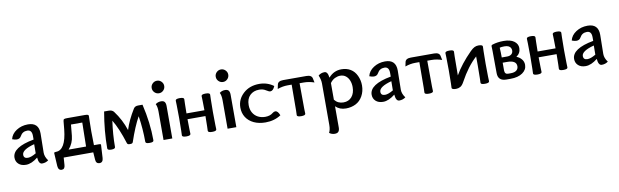

<svg xmlns="http://www.w3.org/2000/svg" viewBox="-51 -1246 6770 2099"><g transform="rotate(-10 3333.5 -196.5)"><path d="M184.1 -65.9Q220.2 -65.9 275.9 -99.1L276.9 -200.7Q138.2 -163.6 138.2 -106.9Q138.2 -65.9 184.1 -65.9ZM326.7 22.5Q289.1 22.5 283.2 -50.8Q212.9 5.9 150.9 5.9Q99.1 5.9 69.1 -21.5Q39.1 -48.8 39.1 -91.8Q39.1 -207.5 279.3 -251.5V-292Q279.3 -359.9 228 -359.9Q173.8 -359.9 148.9 -313Q133.8 -284.2 99.6 -284.2Q78.1 -284.2 48.8 -295.9Q62 -353 117.9 -389.4Q173.8 -425.8 246.1 -425.8Q366.2 -425.8 366.2 -304.2L362.8 -90.8Q362.8 -45.9 397 -0.5Q366.7 22.5 326.7 22.5Z M945.8 127.4Q906.2 127.4 903.3 82L897.5 -0.5H569.3L563.5 82Q560.5 127.4 525.9 127.4Q487.8 127.4 483.9 78.6Q475.6 -57.6 475.6 -66.9Q475.6 -76.7 497.6 -76.7Q605.5 -76.7 628.4 -303.7L636.7 -391.1Q638.2 -409.7 646.7 -414.1Q655.3 -418.5 680.7 -418.5H877Q902.8 -418.5 911.1 -414.1Q919.4 -409.7 919.4 -401.9Q919.4 -385.7 917.7 -338.4Q916 -291 916 -231.9Q916 -141.6 918.5 -76.7H978.5Q995.6 -76.7 995.6 -66.9Q995.6 -57.6 987.3 78.6Q983.9 127.4 945.8 127.4ZM831.1 -76.7Q833.5 -143.1 833.5 -212.4Q833.5 -275.4 835.9 -342.3H710.4L698.7 -219.7Q690.9 -137.7 637.2 -76.7Z M1522.5 4.9Q1498.5 4.9 1488 -0.2Q1477.5 -5.4 1477.5 -16.6Q1477.5 -158.7 1455.1 -303.2Q1398.4 -201.7 1342.3 -35.6Q1336.9 -20 1315.9 -20H1302.7Q1281.7 -20 1276.9 -35.6Q1222.2 -209.5 1163.1 -305.2Q1141.6 -156.2 1141.6 -16.6Q1141.6 4.4 1098.1 4.4Q1055.2 4.4 1055.2 -16.6Q1055.2 -209.5 1091.8 -419.9H1143.1Q1181.2 -419.9 1199.2 -396Q1274.9 -295.4 1314.5 -174.3Q1346.7 -279.3 1418.9 -395.5Q1434.1 -419.9 1469.7 -419.9H1518.1Q1567.9 -209.5 1567.9 -16.6Q1567.9 -5.4 1557.4 -0.2Q1546.9 4.9 1522.5 4.9Z M1718.3 -511.7Q1689.5 -511.7 1668.9 -532.2Q1648.4 -552.7 1648.4 -581.5Q1648.4 -609.9 1668.9 -630.4Q1689.5 -650.9 1718.3 -650.9Q1746.6 -650.9 1767.1 -630.4Q1787.6 -609.9 1787.6 -581.5Q1787.6 -552.7 1767.1 -532.2Q1746.6 -511.7 1718.3 -511.7ZM1774.9 0H1677.7V-315.4Q1677.7 -371.6 1661.6 -400.4Q1687.5 -421.4 1723.1 -421.4Q1751.5 -421.4 1763.2 -406Q1774.9 -390.6 1774.9 -359.9Z M2218.3 4.9Q2170.9 4.9 2170.9 -15.1Q2170.9 -27.8 2172.6 -66.2Q2174.3 -104.5 2174.3 -178.2H1975.1Q1975.1 -104.5 1976.8 -66.2Q1978.5 -27.8 1978.5 -15.1Q1978.5 4.9 1931.2 4.9Q1883.8 4.9 1883.8 -15.1Q1883.8 -27.8 1885.5 -66.2Q1887.2 -104.5 1887.2 -208Q1887.2 -311 1885.5 -349.1Q1883.8 -387.2 1883.8 -400.4Q1883.8 -420.4 1931.2 -420.4Q1978.5 -420.4 1978.5 -400.4Q1978.5 -387.2 1976.8 -349.1Q1975.1 -311 1975.1 -242.7H2174.3Q2174.3 -311 2172.6 -349.1Q2170.9 -387.2 2170.9 -400.4Q2170.9 -420.4 2218.3 -420.4Q2265.6 -420.4 2265.6 -400.4Q2265.6 -387.2 2263.9 -349.1Q2262.2 -311 2262.2 -208Q2262.2 -104.5 2263.9 -66.2Q2265.6 -27.8 2265.6 -15.1Q2265.6 4.9 2218.3 4.9Z M2429.2 -511.7Q2400.4 -511.7 2379.9 -532.2Q2359.4 -552.7 2359.4 -581.5Q2359.4 -609.9 2379.9 -630.4Q2400.4 -650.9 2429.2 -650.9Q2457.5 -650.9 2478 -630.4Q2498.5 -609.9 2498.5 -581.5Q2498.5 -552.7 2478 -532.2Q2457.5 -511.7 2429.2 -511.7ZM2485.8 0H2388.7V-315.4Q2388.7 -371.6 2372.6 -400.4Q2398.4 -421.4 2434.1 -421.4Q2462.4 -421.4 2474.1 -406Q2485.8 -390.6 2485.8 -359.9Z M2810.5 4.4Q2736.8 4.4 2681.4 -21.7Q2626 -47.9 2595.9 -94.7Q2565.9 -141.6 2565.9 -202.6Q2565.9 -293.9 2635.7 -358.2Q2705.6 -422.4 2814 -422.4Q2902.8 -422.4 2972.2 -371.1Q2951.2 -320.8 2920.4 -320.8Q2904.8 -320.8 2874.8 -340.6Q2844.7 -360.4 2801.8 -360.4Q2738.3 -360.4 2699.2 -321.8Q2660.2 -283.2 2660.2 -213.9Q2660.2 -164.6 2680.7 -129.2Q2701.2 -93.8 2736.8 -75Q2772.5 -56.2 2817.4 -56.2Q2871.1 -56.2 2903.8 -84Q2919.4 -96.7 2934.1 -96.7Q2962.9 -96.7 2982.4 -44.4Q2908.2 4.4 2810.5 4.4Z M3206.1 4.9Q3158.7 4.9 3158.7 -15.1Q3158.7 -27.8 3160.4 -66.2Q3162.1 -104.5 3162.1 -353H3115.7Q3061.5 -353 3003.9 -332.5L3013.7 -379.4Q3021.5 -418 3079.1 -418H3336.9Q3394.5 -418 3402.3 -379.4L3412.1 -333Q3352.5 -353 3297.4 -353H3250Q3250 -104.5 3251.7 -66.2Q3253.4 -27.8 3253.4 -15.1Q3253.4 4.9 3206.1 4.9Z M3687 -63Q3745.6 -63 3779.8 -103.5Q3814 -144 3814 -210.9Q3814 -251.5 3800.8 -284.4Q3787.6 -317.4 3762.2 -337.2Q3736.8 -356.9 3700.7 -356.9Q3672.9 -356.9 3642.6 -343Q3612.3 -329.1 3587.9 -295.4V-110.4Q3625 -63 3687 -63ZM3534.7 258.3Q3499 258.3 3473.1 237.3Q3490.7 206.5 3490.7 152.3V-307.1Q3490.7 -351.1 3469.7 -399.4Q3499 -424.8 3538.6 -424.8Q3574.7 -424.8 3582 -357.4H3583.5Q3641.1 -423.8 3726.1 -423.8Q3783.7 -423.8 3826.9 -397.7Q3870.1 -371.6 3894 -320.3Q3918 -269 3918 -211.4Q3918 -146 3888.9 -94Q3859.9 -42 3811 -17.6Q3762.2 6.8 3702.6 6.8Q3632.8 6.8 3587.9 -37.6V196.8Q3587.9 227.5 3575.4 242.9Q3563 258.3 3534.7 258.3Z M4148.9 -65.9Q4185.1 -65.9 4240.7 -99.1L4241.7 -200.7Q4103 -163.6 4103 -106.9Q4103 -65.9 4148.9 -65.9ZM4291.5 22.5Q4253.9 22.5 4248 -50.8Q4177.7 5.9 4115.7 5.9Q4064 5.9 4033.9 -21.5Q4003.9 -48.8 4003.9 -91.8Q4003.9 -207.5 4244.1 -251.5V-292Q4244.1 -359.9 4192.9 -359.9Q4138.7 -359.9 4113.8 -313Q4098.6 -284.2 4064.5 -284.2Q4043 -284.2 4013.7 -295.9Q4026.9 -353 4082.8 -389.4Q4138.7 -425.8 4210.9 -425.8Q4331.1 -425.8 4331.1 -304.2L4327.6 -90.8Q4327.6 -45.9 4361.8 -0.5Q4331.5 22.5 4291.5 22.5Z M4623.5 4.9Q4576.2 4.9 4576.2 -15.1Q4576.2 -27.8 4577.9 -66.2Q4579.6 -104.5 4579.6 -353H4533.2Q4479 -353 4421.4 -332.5L4431.2 -379.4Q4439 -418 4496.6 -418H4754.4Q4812 -418 4819.8 -379.4L4829.6 -333Q4770 -353 4714.8 -353H4667.5Q4667.5 -104.5 4669.2 -66.2Q4670.9 -27.8 4670.9 -15.1Q4670.9 4.9 4623.5 4.9Z M5246.1 4.9Q5220.2 4.9 5209.5 0Q5198.7 -4.9 5198.7 -15.1Q5198.7 -27.8 5200.4 -66.2Q5202.1 -104.5 5202.1 -208Q5202.1 -292 5201.7 -306.2Q5100.1 -214.4 5015.6 -58.6Q4995.1 -20 4972.9 -7.6Q4950.7 4.9 4924.8 4.9Q4877.4 4.9 4877.4 -15.1Q4877.4 -27.8 4879.2 -66.2Q4880.9 -104.5 4880.9 -208Q4880.9 -311 4879.2 -349.1Q4877.4 -387.2 4877.4 -400.4Q4877.4 -420.4 4924.8 -420.4Q4972.2 -420.4 4972.2 -400.4Q4972.2 -387.2 4970.5 -349.1Q4968.8 -311 4968.8 -136.7Q5035.6 -253.9 5155.8 -374.5Q5181.2 -399.9 5202.4 -410.2Q5223.6 -420.4 5246.1 -420.4Q5293.5 -420.4 5293.5 -400.4Q5293.5 -387.2 5291.7 -349.1Q5290 -311 5290 -208Q5290 -104.5 5291.7 -66.2Q5293.5 -27.8 5293.5 -15.1Q5293.5 4.9 5246.1 4.9Z M5542 -59.6Q5584.5 -59.6 5606 -76.7Q5627.4 -93.8 5627.4 -123Q5627.4 -188.5 5524.4 -188.5H5475.6V-103Q5475.6 -59.6 5514.2 -59.6ZM5536.1 -246.6Q5565.9 -246.6 5583.5 -261.5Q5601.1 -276.4 5601.1 -302.7Q5601.1 -317.9 5593.8 -331.3Q5586.4 -344.7 5569.8 -353Q5553.2 -361.3 5524.4 -361.3Q5490.2 -361.3 5472.2 -355.5Q5475.6 -299.8 5475.6 -246.6ZM5530.3 0H5484.4Q5390.6 0 5390.6 -87.9Q5390.6 -298.3 5388.9 -336.2Q5387.2 -374 5387.2 -386.7Q5387.2 -398.4 5400.9 -402.8Q5456.5 -420.9 5525.9 -420.9Q5601.1 -420.9 5641.8 -391.1Q5682.6 -361.3 5682.6 -314.9Q5682.6 -258.3 5634.3 -225.6Q5665.5 -214.8 5689.2 -187.7Q5712.9 -160.6 5712.9 -123Q5712.9 -68.8 5663.3 -34.4Q5613.8 0 5530.3 0Z M6116.2 4.9Q6068.8 4.9 6068.8 -15.1Q6068.8 -27.8 6070.6 -66.2Q6072.3 -104.5 6072.3 -178.2H5873Q5873 -104.5 5874.8 -66.2Q5876.5 -27.8 5876.5 -15.1Q5876.5 4.9 5829.1 4.9Q5781.7 4.9 5781.7 -15.1Q5781.7 -27.8 5783.4 -66.2Q5785.2 -104.5 5785.2 -208Q5785.2 -311 5783.4 -349.1Q5781.7 -387.2 5781.7 -400.4Q5781.7 -420.4 5829.1 -420.4Q5876.5 -420.4 5876.5 -400.4Q5876.5 -387.2 5874.8 -349.1Q5873 -311 5873 -242.7H6072.3Q6072.3 -311 6070.6 -349.1Q6068.8 -387.2 6068.8 -400.4Q6068.8 -420.4 6116.2 -420.4Q6163.6 -420.4 6163.6 -400.4Q6163.6 -387.2 6161.9 -349.1Q6160.2 -311 6160.2 -208Q6160.2 -104.5 6161.9 -66.2Q6163.6 -27.8 6163.6 -15.1Q6163.6 4.9 6116.2 4.9Z M6396.5 -65.9Q6432.6 -65.9 6488.3 -99.1L6489.3 -200.7Q6350.6 -163.6 6350.6 -106.9Q6350.6 -65.9 6396.5 -65.9ZM6539.1 22.5Q6501.5 22.5 6495.6 -50.8Q6425.3 5.9 6363.3 5.9Q6311.5 5.9 6281.5 -21.5Q6251.5 -48.8 6251.5 -91.8Q6251.5 -207.5 6491.7 -251.5V-292Q6491.7 -359.9 6440.4 -359.9Q6386.2 -359.9 6361.3 -313Q6346.2 -284.2 6312 -284.2Q6290.5 -284.2 6261.2 -295.9Q6274.4 -353 6330.3 -389.4Q6386.2 -425.8 6458.5 -425.8Q6578.6 -425.8 6578.6 -304.2L6575.2 -90.8Q6575.2 -45.9 6609.4 -0.5Q6579.1 22.5 6539.1 22.5Z"/></g></svg>

Font: Bainsley
Style: Regular
Weight: 400
Designer: Paul James MIller
Foundry: High-Logic / Made with FontCreator
Version: Version 1.411;March 28, 2021;FontCreator 13.0.0.2683 64-bit